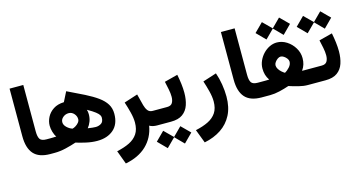

<svg xmlns="http://www.w3.org/2000/svg" viewBox="-94 -1101 3339 1783"><g transform="rotate(-15 1575.5 -209.5)"><path d="M66.4 -684.6H198.2V-238.3Q198.2 -186.5 213.4 -163.8Q228.5 -141.1 275.9 -141.1H288.1V0H275.9Q166.5 0 116.5 -56.6Q66.4 -113.3 66.4 -226.6Z M527.3 -42.5Q483.4 -27.3 427 -13.7Q370.6 0 316.9 0H268.6V-141.1H310.5Q326.7 -141.1 341.1 -141.6Q355.5 -142.1 370.6 -143.1Q355.5 -162.6 346.2 -195.1Q336.9 -227.5 336.9 -255.4Q336.9 -296.9 357.4 -336.9Q377.9 -377 418.9 -403.8Q460 -430.7 521 -432.6L567.9 -525.4Q658.7 -482.4 729.2 -446.8Q799.8 -411.1 847.9 -376.5Q896 -341.8 920.9 -301.5Q945.8 -261.2 945.8 -208.5Q945.8 -108.9 886.2 -56.9Q826.7 -4.9 728.5 -4.9Q677.2 -4.9 621.1 -17.6Q564.9 -30.3 527.3 -42.5ZM458.5 -256.3Q458.5 -229.5 482.9 -206.3Q507.3 -183.1 535.6 -174.3Q548.8 -177.2 566.2 -187.7Q583.5 -198.2 596.2 -213.6Q608.9 -229 608.9 -246.6Q608.9 -275.9 587.9 -299.3Q566.9 -322.8 536.6 -322.8Q505.4 -322.8 481.9 -303Q458.5 -283.2 458.5 -256.3ZM672.4 -141.1Q695.3 -137.2 716.8 -135.3Q738.3 -133.3 747.6 -133.3Q776.4 -133.3 800.3 -148.2Q824.2 -163.1 824.2 -204.6Q824.2 -214.8 816.7 -228.3Q809.1 -241.7 784.4 -261.2Q759.8 -280.8 709 -309.1Q715.8 -288.1 715.8 -265.6Q715.8 -227.5 703.9 -196.5Q691.9 -165.5 672.4 -141.1Z M1302.7 0Q1258.3 0 1229.5 -17.1Q1210 95.2 1133.5 168.5Q1057.1 241.7 929.7 266.1L881.3 135.7Q952.1 120.6 1003.2 95.5Q1054.2 70.3 1082 28.3Q1109.9 -13.7 1109.9 -80.1Q1109.9 -124.5 1095.7 -179.9Q1081.5 -235.4 1065.4 -283.2L1196.8 -325.7L1225.1 -215.3Q1233.4 -184.1 1249.5 -162.6Q1265.6 -141.1 1297.4 -141.1H1316.4V0Z M1435.1 0H1296.9V-141.1H1435.5Q1472.7 -141.1 1486.6 -164.3Q1500.5 -187.5 1500.5 -223.1Q1500.5 -256.3 1492.4 -295.7Q1484.4 -335 1476.1 -372.6L1604 -405.8Q1613.3 -359.9 1618.9 -314.7Q1624.5 -269.5 1624.5 -228.5Q1624.5 -163.6 1607.2 -111.8Q1589.8 -60.1 1548.3 -30Q1506.8 0 1435.1 0ZM1342.8 62.5 1425.8 144.5 1507.8 62.5 1591.3 145.5 1507.8 229.5 1425.8 146.5 1342.8 229.5 1259.8 145.5Z M1688 266.6 1638.2 135.7Q1709 120.6 1760 95.5Q1811 70.3 1838.9 28.3Q1866.7 -13.7 1866.7 -80.1Q1866.7 -124.5 1852.5 -179.9Q1838.4 -235.4 1822.3 -283.2L1954.1 -325.7Q1973.1 -272.5 1983.2 -210.9Q1993.2 -149.4 1993.2 -92.8Q1993.2 9.8 1955.3 83.3Q1917.5 156.7 1848.9 202.4Q1780.3 248 1688 266.6Z M2098.1 -684.6H2230V-238.3Q2230 -186.5 2245.1 -163.8Q2260.3 -141.1 2307.6 -141.1H2319.8V0H2307.6Q2198.2 0 2148.2 -56.6Q2098.1 -113.3 2098.1 -226.6Z M2489.3 -674.8 2572.3 -592.8 2654.3 -674.8 2737.8 -591.8 2654.3 -507.8 2572.3 -590.8 2489.3 -507.8 2406.2 -591.8ZM2768.1 -254.9Q2768.1 -223.1 2760 -195.8Q2752 -168.5 2732.9 -141.6Q2744.1 -141.1 2753.4 -141.1Q2762.7 -141.1 2770.5 -141.1H2817.4V0H2751Q2710.4 0 2663.1 -12Q2615.7 -23.9 2573.2 -38.1Q2529.3 -22.9 2480.7 -11.5Q2432.1 0 2389.2 0H2300.3V-141.1H2373Q2384.3 -141.1 2393.8 -141.4Q2403.3 -141.6 2417 -142.1Q2398.4 -169.4 2390.6 -197Q2382.8 -224.6 2382.8 -255.9Q2382.8 -294.4 2398.7 -330.3Q2414.6 -366.2 2441.7 -394.8Q2468.8 -423.3 2502.9 -439.9Q2537.1 -456.5 2573.2 -456.5Q2623 -456.5 2667.7 -428Q2712.4 -399.4 2740.2 -353.3Q2768.1 -307.1 2768.1 -254.9ZM2574.2 -320.8Q2560.1 -320.8 2544.7 -310.1Q2529.3 -299.3 2518.6 -283.9Q2507.8 -268.6 2507.8 -253.9Q2507.8 -235.8 2518.8 -218Q2529.8 -200.2 2545.7 -186.3Q2561.5 -172.4 2575.2 -164.6Q2597.7 -176.8 2620.4 -201.7Q2643.1 -226.6 2643.1 -254.9Q2643.1 -269.5 2631.6 -284.9Q2620.1 -300.3 2604.2 -310.5Q2588.4 -320.8 2574.2 -320.8Z M2873.5 -631.8 2956.5 -549.8 3038.6 -631.8 3122.1 -548.8 3038.6 -464.8 2956.5 -547.9 2873.5 -464.8 2790.5 -548.8ZM2921.4 0H2797.9V-141.1H2921.9Q2959 -141.1 2972.9 -164.3Q2986.8 -187.5 2986.8 -223.1Q2986.8 -256.3 2978.8 -295.7Q2970.7 -335 2962.4 -372.6L3090.3 -405.8Q3099.6 -359.9 3105.2 -314.7Q3110.8 -269.5 3110.8 -228.5Q3110.8 -163.6 3093.5 -111.8Q3076.2 -60.1 3034.7 -30Q2993.2 0 2921.4 0Z"/></g></svg>

Font: Vazirmatn UI ExtraBold
Style: Regular
Weight: 800
Designer: Saber Rastikerdar
Foundry: Saber Rastikerdar
Version: Version 33.003